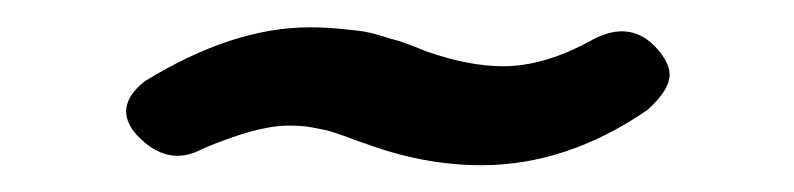

<svg xmlns="http://www.w3.org/2000/svg" viewBox="-20 -340 587 142"><path d="M418.9 -311Q445.3 -324.7 463.9 -306.2Q476.6 -293 475.1 -282.5Q473.6 -272 459 -258.8Q399.4 -217.8 335.9 -217.8Q293.5 -217.8 250 -233.9Q248 -234.4 242.2 -236.6Q236.3 -238.8 234.4 -239.5Q232.4 -240.2 227.3 -241.9Q222.2 -243.7 219.2 -244.1Q216.3 -244.6 211.7 -245.6Q207 -246.6 202.4 -246.8Q197.8 -247.1 192.9 -247.1Q170.4 -247.1 129.9 -230Q104 -215.8 81.1 -240.2Q63 -260.7 86.9 -279.8Q151.9 -319.8 209 -319.8Q219.7 -319.8 230 -318.8Q240.2 -317.9 246.3 -317.1Q252.4 -316.4 262 -313.5Q271.5 -310.5 273.7 -310.1Q275.9 -309.6 286.1 -305.7L295.9 -301.8Q327.1 -291 352.1 -291Q383.3 -291 418.9 -311Z"/></svg>

Font: Asap Symbol
Style: Regular
Weight: 900
Designer: Tania Quindós, Elena González Miranda, Marcela Romero, Pablo Cosgaya
Foundry: Omnibus-Type
Version: Version 1.000;PS 001.000;hotconv 1.0.70;makeotf.lib2.5.58329